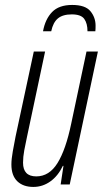

<svg xmlns="http://www.w3.org/2000/svg" viewBox="-20 -735 419 765"><path d="M112.8 9.8Q72.3 9.8 48.8 -12.9Q25.4 -35.6 25.4 -79.6Q25.4 -101.1 31 -132.3Q36.6 -163.6 42 -190.9L114.7 -529.8H159.7L87.4 -189Q81.5 -162.6 76.7 -136.2Q71.8 -109.9 71.8 -86.9Q71.8 -32.2 124.5 -32.2Q176.3 -32.2 209.2 -85.4Q242.2 -138.7 263.7 -242.2L324.7 -529.8H370.1L257.8 0H221.7L232.9 -74.2H230.5Q211.4 -34.2 180.7 -12.2Q149.9 9.8 112.8 9.8ZM151.4 -610.4Q160.2 -658.7 187.5 -687Q214.8 -715.3 267.6 -715.3Q319.8 -715.3 340.3 -690.4Q360.8 -665.5 360.8 -632.8Q360.8 -626 360.6 -620.6Q360.4 -615.2 359.9 -610.4H328.6Q328.6 -641.6 315.7 -659.7Q302.7 -677.7 266.1 -677.7Q230 -677.7 210.7 -661.6Q191.4 -645.5 184.1 -610.4Z"/></svg>

Font: Open Sans Condensed Light
Style: Italic
Weight: 300
Width: 3
Italic angle: -12°
Designer: Monotype Design Team
Foundry: Monotype Imaging Inc.
Version: Version 3.000; ttfautohint (v1.8.4)